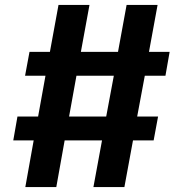

<svg xmlns="http://www.w3.org/2000/svg" viewBox="-20 -697 744 781"><path d="M569 -389 538 -223H623L605 -126H521L486 64H360L395 -126H243L209 64H83L117 -126H34L51 -223H135L165 -389H82L100 -486H183L218 -677H344L309 -486H460L495 -677H621L586 -486H670L653 -389ZM443 -389H291L261 -223H412Z"/></svg>

Font: Arya
Style: Bold
Weight: 700
Designer: Eduardo Rodriguez Tunni, Modular Infotech
Foundry: Eduardo Rodriguez Tunni, Modular Infotech
Version: Version 1.002